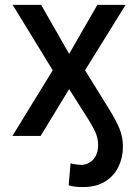

<svg xmlns="http://www.w3.org/2000/svg" viewBox="-20 -550 559 777"><path d="M193.4 -265.6 31.2 -530.3H146.5L259.8 -332L374 -530.3H488.3L324.2 -265.6L420.9 -109.4Q448.2 -65.4 462.9 -30.8Q477.5 3.9 477.5 43Q477.5 87.4 459.5 124.8Q441.4 162.1 405.3 184.6Q369.1 207 317.4 207Q299.3 207 285.6 205.6Q272 204.1 257.8 200.2L265.6 110.4Q271.5 113.3 286.4 115.2Q301.3 117.2 309.6 117.2Q326.7 117.2 342.3 107.9Q357.9 98.6 367.4 80.8Q377 63 377 38.1Q377 26.4 376 20.5Q374 2.9 365.5 -16.1Q356.9 -35.2 340.8 -61.5L259.8 -189.5L144.5 0H30.3Z"/></svg>

Font: Pretendard Medium
Style: Regular
Weight: 500
Designer: Base glyphs from Inter by Rasmus Andersson; Hangeul glyphs from Noto Sans CJK(Source Han Sans) by Jang Soo-young and Kan
Foundry: Kil Hyung-jin
Version: Version 1.309